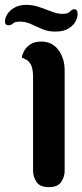

<svg xmlns="http://www.w3.org/2000/svg" viewBox="-40 -770 339 790"><path d="M161 0Q124 0 110 -21.5Q96 -43 96 -68V-452Q96 -488 87 -504Q78 -520 67 -525Q56 -530 50 -533Q50 -541 57.5 -557Q65 -573 82.5 -586Q100 -599 130 -599Q174 -599 200 -565Q226 -531 226 -479V-66Q226 -43 212 -21.5Q198 0 161 0ZM188 -640Q157 -640 133 -650.5Q109 -661 87.5 -671Q66 -681 42 -681Q21 -681 13.5 -673.5Q6 -666 -5 -666Q-18 -666 -19.5 -678.5Q-21 -691 -12 -708Q-3 -725 17.5 -737.5Q38 -750 68 -750Q95 -750 121.5 -741Q148 -732 172 -722.5Q196 -713 217 -713Q240 -713 248 -722.5Q256 -732 266 -732Q277 -732 279 -718Q281 -704 273 -686Q265 -668 244 -654Q223 -640 188 -640Z"/></svg>

Font: El Messiri
Style: Bold
Weight: 700
Designer: Mohamed Gaber
Foundry: Kief Type Foundry
Version: Version 2.020; ttfautohint (v1.8.3)